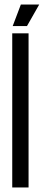

<svg xmlns="http://www.w3.org/2000/svg" viewBox="-20 -827 193 847"><path d="M34 0V-680H106V0ZM99 -712H36L72 -807H153Z"/></svg>

Font: Bricolage Grotesque 48pt Condensed Light
Style: Regular
Weight: 300
Width: 3
Designer: Mathieu Triay
Foundry: Atelier Triay
Version: Version 1.000; ttfautohint (v1.8.4.7-5d5b);gftools[0.9.32]